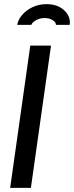

<svg xmlns="http://www.w3.org/2000/svg" viewBox="-20 -906 357 926"><path d="M126 -686H226L129 0H29ZM204 -886Q255 -886 286 -859.5Q317 -833 317 -798Q317 -790 316 -786H250Q250 -798 234.5 -808.5Q219 -819 195 -819Q172 -819 153.5 -808.5Q135 -798 131 -786H63Q67 -810 86 -833Q105 -856 136 -871Q167 -886 204 -886Z"/></svg>

Font: Archivo Narrow Medium
Style: Italic
Weight: 500
Italic angle: -8°
Designer: Hector Gatti
Foundry: Omnibus-Type
Version: Version 2.001